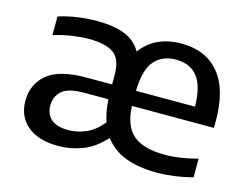

<svg xmlns="http://www.w3.org/2000/svg" viewBox="-82 -683 1062 824"><g transform="rotate(15 449.0 -271.0)"><path d="M234 9Q143.5 9 95 -32Q46.5 -73 46.5 -143Q46.5 -215 99.2 -260.5Q152 -306 274 -306H388V-348Q388 -418.5 352.2 -443.8Q316.5 -469 243 -469Q209.5 -469 168 -463Q126.5 -457 86 -444V-527Q125.5 -540 170 -546.2Q214.5 -552.5 255 -552.5Q329 -552.5 378.5 -533.5Q428 -514.5 453 -469.5Q513.5 -552.5 632 -552.5Q739.5 -552.5 799 -481.2Q858.5 -410 858.5 -269.5V-239H494Q498 -149.5 543.5 -111.2Q589 -73 685 -73Q718 -73 754.8 -78.5Q791.5 -84 829 -94.5V-11.5Q786.5 -0.5 747.5 4.8Q708.5 10 670.5 10Q589 10 530.8 -12.2Q472.5 -34.5 438 -81.5Q390.5 -30 338.5 -10.5Q286.5 9 234 9ZM626.5 -480Q565 -480 530.5 -439.8Q496 -399.5 494 -306H756.5Q754.5 -399.5 721 -439.8Q687.5 -480 626.5 -480ZM256.5 -68Q295 -68 333.8 -84.2Q372.5 -100.5 407 -142.5Q392.5 -185 389 -240.5H280.5Q210.5 -240.5 182.8 -215.2Q155 -190 155 -151Q155 -111.5 180.5 -89.8Q206 -68 256.5 -68Z"/></g></svg>

Font: Encode Sans SemiExpanded SemiExpanded Medium
Style: Regular
Weight: 500
Width: 6
Designer: Multiple Designers
Foundry: Impallari Type
Version: Version 3.000; ttfautohint (v1.8.3) -l 8 -r 50 -G 200 -x 14 